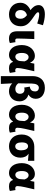

<svg xmlns="http://www.w3.org/2000/svg" viewBox="1666 -2518 1055 4426"><g transform="rotate(90 2193.0 -305.5)"><path d="M317 -130C260 -130 213 -171 213 -250C213 -334 259 -381 330 -400C379 -361 413 -319 413 -257C413 -165 372 -130 317 -130ZM562 -768C486 -793 393 -813 310 -813C165 -813 98 -748 98 -672C98 -586 153 -527 214 -481C123 -439 44 -365 44 -248C44 -84 166 14 312 14C483 14 586 -96 586 -256C586 -377 524 -443 422 -517C338 -578 263 -617 263 -655C263 -671 277 -682 310 -682C369 -682 446 -663 523 -637Z M870 14C920 14 948 5 973 -6L952 -137C941 -132 926 -130 917 -130C884 -130 868 -141 868 -178C868 -269 876 -438 881 -569H701V-185C701 -66 738 14 870 14Z M1248 14C1314 14 1365 -16 1403 -78H1408C1430 -10 1478 14 1559 14C1606 14 1640 5 1661 -6L1640 -137C1627 -132 1614 -130 1603 -130C1571 -130 1548 -142 1548 -181C1548 -265 1593 -439 1623 -569H1447L1429 -474H1425C1388 -551 1334 -583 1271 -583C1139 -583 1019 -471 1019 -282C1019 -98 1109 14 1248 14ZM1291 -132C1236 -132 1201 -177 1201 -285C1201 -394 1250 -438 1298 -438C1344 -438 1373 -404 1395 -345L1388 -248C1384 -183 1338 -132 1291 -132Z M1735 202H1915C1911 115 1907 29 1902 -62C1959 -1 2027 14 2088 14C2198 14 2317 -61 2317 -229C2317 -335 2248 -413 2165 -431V-436C2225 -474 2258 -529 2258 -604C2258 -749 2133 -813 2005 -813C1819 -813 1735 -690 1735 -529ZM2036 -132C1993 -132 1943 -144 1901 -198C1901 -307 1903 -412 1907 -519C1910 -612 1940 -674 2005 -674C2048 -674 2088 -646 2088 -587C2088 -525 2061 -477 1978 -465L1999 -336C2012 -340 2027 -343 2044 -343C2109 -343 2143 -297 2143 -241C2143 -166 2093 -132 2036 -132Z M2625 14C2691 14 2742 -16 2780 -78H2785C2807 -10 2855 14 2936 14C2983 14 3017 5 3038 -6L3017 -137C3004 -132 2991 -130 2980 -130C2948 -130 2925 -142 2925 -181C2925 -265 2970 -439 3000 -569H2824L2806 -474H2802C2765 -551 2711 -583 2648 -583C2516 -583 2396 -471 2396 -282C2396 -98 2486 14 2625 14ZM2668 -132C2613 -132 2578 -177 2578 -285C2578 -394 2627 -438 2675 -438C2721 -438 2750 -404 2772 -345L2765 -248C2761 -183 2715 -132 2668 -132Z M3352 14C3506 14 3615 -87 3615 -249C3615 -333 3583 -400 3528 -432V-437C3587 -434 3626 -430 3688 -423V-569H3360C3217 -569 3081 -474 3081 -278C3081 -89 3202 14 3352 14ZM3354 -130C3297 -130 3263 -183 3263 -278C3263 -383 3298 -425 3354 -425C3413 -425 3446 -355 3446 -268C3446 -180 3412 -130 3354 -130Z M3970 14C4036 14 4087 -16 4125 -78H4130C4152 -10 4200 14 4281 14C4328 14 4362 5 4383 -6L4362 -137C4349 -132 4336 -130 4325 -130C4293 -130 4270 -142 4270 -181C4270 -265 4315 -439 4345 -569H4169L4151 -474H4147C4110 -551 4056 -583 3993 -583C3861 -583 3741 -471 3741 -282C3741 -98 3831 14 3970 14ZM4013 -132C3958 -132 3923 -177 3923 -285C3923 -394 3972 -438 4020 -438C4066 -438 4095 -404 4117 -345L4110 -248C4106 -183 4060 -132 4013 -132Z"/></g></svg>

Font: Noto Sans T Chinese Black
Style: Bold
Weight: 900
Designer: Ryoko NISHIZUKA (kana & ideographs); Paul D. Hunt (Latin, Greek & Cyrillic); Wenlong ZHANG (bopomofo); Sandoll Communica
Foundry: Adobe Systems Incorporated
Version: Version 1.000;PS 1;hotconv 1.0.78;makeotf.lib2.5.61930